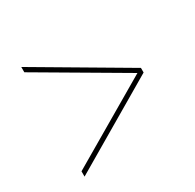

<svg xmlns="http://www.w3.org/2000/svg" viewBox="-112 -718 734 722"><g transform="rotate(-30 255.0 -357.0)"><path d="M61 -119V-142L428 -357L61 -572V-595L449 -367V-347Z"/></g></svg>

Font: Noto Serif Display SemiCondensed ExtraBold
Style: Regular
Weight: 800
Width: 4
Designer: Monotype Design Team
Foundry: Monotype Imaging Inc.
Version: Version 2.009